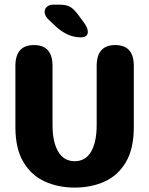

<svg xmlns="http://www.w3.org/2000/svg" viewBox="-20 -818 659 848"><path d="M310 10.5Q238 10.5 178.8 -16Q119.5 -42.5 83.8 -101.5Q48 -160.5 48 -257V-527Q48 -619 130 -619Q212 -619 212 -527V-266Q212 -191 237 -148.5Q262 -106 310 -106Q358 -106 382.5 -148.5Q407 -191 407 -266V-527Q407 -619 489 -619Q571 -619 571 -527V-257Q571 -160.5 535.8 -101.5Q500.5 -42.5 441.5 -16Q382.5 10.5 310 10.5ZM338 -653Q310.5 -653 285.5 -662.8Q260.5 -672.5 233.5 -695L198 -728Q177 -746.5 177 -766Q177 -779.5 187.8 -788.5Q198.5 -797.5 216 -797.5H240.5Q273.5 -797.5 290.8 -787.2Q308 -777 329.5 -747L349.5 -720Q368 -695 368 -677.5Q368 -666 360 -659.5Q352 -653 338 -653Z"/></svg>

Font: Sono ExtraLight Monospace
Style: Bold
Weight: 700
Version: Version 2.112